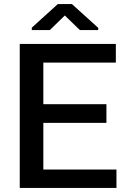

<svg xmlns="http://www.w3.org/2000/svg" viewBox="-20 -928 618 948"><path d="M555 0H77.5V-711H552V-619H194V-413.5H505.5V-321.5H194V-91H555ZM465 -779.5H374.5L300 -851.5L226 -779.5H137V-791.5L265.5 -908H335L465 -790.5Z"/></svg>

Font: Roberto Sans Medium
Style: Regular
Weight: 500
Designer: Google (font) & Cristiano Sobral (main changes)
Version: Version 1.000;October 12, 2021;FontCreator 14.0.0.2814 64-bi